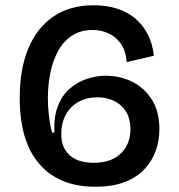

<svg xmlns="http://www.w3.org/2000/svg" viewBox="-20 -695 679 730"><path d="M342 15Q205 15 130 -71Q55 -157 55 -323Q55 -433 88 -511.5Q121 -590 183.5 -632.5Q246 -675 336 -675Q383 -675 422.5 -663Q462 -651 491.5 -627Q521 -603 540.5 -567Q560 -531 565 -483L462 -459Q458 -503 438.5 -530Q419 -557 391 -569Q363 -581 332 -581Q287 -581 254.5 -560Q222 -539 201.5 -502Q181 -465 171.5 -418.5Q162 -372 162 -321Q162 -290 166 -255.5Q170 -221 178 -191H187Q184 -250 200 -291.5Q216 -333 245 -358Q274 -383 310 -395Q346 -407 382 -407Q437 -407 483 -384Q529 -361 557.5 -316Q586 -271 586 -204Q586 -162 572.5 -123Q559 -84 530 -52.5Q501 -21 454.5 -3Q408 15 342 15ZM336 -76Q373 -76 399.5 -86.5Q426 -97 443 -115Q460 -133 468 -155.5Q476 -178 476 -203Q476 -244 458.5 -271.5Q441 -299 412.5 -312Q384 -325 351 -325Q310 -325 279 -308Q248 -291 230.5 -259.5Q213 -228 213 -186Q213 -153 224 -132Q235 -111 252.5 -98.5Q270 -86 292 -81Q314 -76 336 -76Z"/></svg>

Font: Bricolage Grotesque 24pt Medium
Style: Regular
Weight: 500
Designer: Mathieu Triay
Foundry: Atelier Triay
Version: Version 1.001;gftools[0.9.33.dev8+g029e19f]